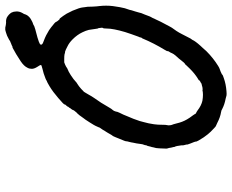

<svg xmlns="http://www.w3.org/2000/svg" viewBox="-94 -726 859 710"><g transform="rotate(-90 335.0 -370.5)"><path d="M580 -780Q588 -781 598 -778Q603 -777 607 -777Q617 -778 626 -774Q638 -767 644 -757Q648 -749 648 -740Q649 -728 642 -716Q640 -712 639 -711Q637 -704 634 -699Q627 -689 617 -684Q609 -679 599 -676Q597 -675 594 -673Q591 -671 552 -661Q532 -655 528 -652Q523 -648 527 -644Q529 -641 541 -637Q560 -630 579 -618Q588 -612 590 -610Q610 -595 610 -591Q610 -590 612.5 -587Q615 -584 617.5 -581Q620 -578 620.5 -579Q621 -580 624 -576Q627 -572 631.5 -566Q636 -560 640 -553Q646 -542 651 -531Q662 -505 663 -494Q664 -489 664 -486Q666 -479 666 -457Q667 -438 668 -433Q671 -407 668 -382Q664 -353 660 -338Q654 -321 654 -320Q654 -317 648 -299Q645 -290 644 -285Q643 -280 642 -277Q641 -274 637 -265Q629 -242 625 -237Q623 -232 621 -228Q619 -224 618 -222Q617 -220 610 -205Q596 -178 592 -171Q590 -168 588 -164Q585 -160 576 -147Q570 -138 564 -126Q553 -104 548 -95Q546 -93 543 -88Q539 -78 521 -58Q518 -55 513.5 -50Q509 -45 501 -36Q476 -11 447 7Q439 12 435 13Q434 13 425.5 16.5Q417 20 416 21Q413 25 402 28Q380 36 353 38Q342 39 337 38Q334 37 326 35Q304 31 287 22Q283 19 276 18Q257 15 236 4Q225 -1 225 -1Q223 -1 210 -14Q205 -18 194 -31Q183 -44 171 -65Q166 -74 167 -76Q167 -78 160 -95Q155 -107 156 -110Q156 -111 154.5 -116Q153 -121 153 -124Q153 -127 153 -129Q151 -148 147 -155Q147 -156 147 -157Q147 -158 145.5 -163Q144 -168 144 -171L142 -180Q141 -179 141 -185Q141 -191 141.5 -199Q142 -207 142 -211L143 -222L146 -234Q146 -237 146.5 -237.5Q147 -238 148 -242Q150 -250 151 -254Q152 -255 152 -256Q152 -257 152.5 -257Q153 -257 153 -258Q153 -259 154 -264Q158 -274 158 -279Q160 -296 163 -308Q164 -312 164 -314Q164 -316 166 -322.5Q168 -329 168 -332Q168 -335 170 -340Q175 -353 183 -372Q187 -382 189 -384Q191 -386 194.5 -392.5Q198 -399 198.5 -399.5Q199 -400 201.5 -404.5Q204 -409 205 -410Q206 -411 207 -413Q208 -415 211 -420Q220 -432 220 -435Q220 -436 222.5 -440.5Q225 -445 225 -446Q226 -449 238 -468Q250 -487 253 -490Q255 -492 259.5 -499Q264 -506 264.5 -506Q265 -506 268.5 -510.5Q272 -515 274 -516Q284 -527 284 -531Q284 -531 285.5 -533Q287 -535 287 -535.5Q287 -536 289 -538Q291 -540 291 -540.5Q291 -541 292 -543Q297 -548 296 -549Q296 -549 299 -553Q305 -559 304 -560Q303 -563 328 -584Q351 -604 371 -616Q388 -626 389.5 -626Q391 -626 392 -627Q395 -630 419 -638Q426 -640 436 -642.5Q446 -645 448 -646Q452 -648 448 -654Q446 -657 443 -662Q436 -673 436 -682Q436 -691 440 -698Q446 -711 464 -723Q491 -741 514 -753Q515 -754 515 -753Q516 -752 523 -756Q525 -757 525.5 -757Q526 -757 529.5 -758.5Q533 -760 534 -760.5Q535 -761 536.5 -761.5Q538 -762 538 -762Q538 -762 544 -766Q560 -775 569 -777Q571 -778 574 -778.5Q577 -779 580 -780ZM489 -561Q483 -562 473 -562Q463 -562 460 -562Q451 -559 444 -555Q441 -553 438 -551Q425 -546 413 -538Q396 -527 388 -519Q385 -516 382 -514.5Q379 -513 376 -510.5Q373 -508 371 -507Q363 -501 351 -489Q349 -486 347 -482.5Q345 -479 340.5 -471.5Q336 -464 334.5 -461Q333 -458 328 -451Q311 -428 293 -396Q288 -387 284 -383Q280 -379 278 -371Q278 -367 273.5 -357.5Q269 -348 266.5 -343Q264 -338 262 -332Q250 -305 243 -283Q241 -277 239 -268Q234 -251 231 -230Q229 -217 229 -196Q229 -186 228 -183Q225 -171 231 -158Q232 -154 234 -147Q239 -125 249 -108Q254 -99 264 -86Q267 -81 268 -80Q269 -76 273 -74Q275 -73 275 -73.5Q275 -74 282 -69Q300 -55 318 -51Q330 -49 340 -49Q350 -49 358 -51L359 -50L368 -51Q372 -52 375 -53Q383 -54 383 -56Q383 -56 387 -58Q389 -59 390.5 -60Q392 -61 393 -62Q394 -63 393.5 -63.5Q393 -64 400 -68Q418 -79 436 -97Q445 -106 449 -110.5Q453 -115 453 -115Q456 -114 474 -138Q478 -143 479 -143.5Q480 -144 482.5 -147.5Q485 -151 487 -153Q490 -156 493 -162Q497 -170 497 -170.5Q497 -171 500 -175Q503 -181 501 -181Q501 -181 506 -190Q531 -231 548 -272Q549 -274 549 -274Q550 -274 551 -276.5Q552 -279 552 -279Q551 -280 555 -288Q565 -315 572 -337Q585 -381 585 -405Q585 -417 587 -419Q589 -421 587 -431Q587 -436 585 -438Q585 -439 584 -444Q582 -460 580 -471Q577 -483 571 -495Q562 -514 545 -531Q532 -544 519 -550Q506 -557 499 -559H496Z"/></g></svg>

Font: TT2020 Style E
Style: Italic
Weight: 400
Italic angle: -15°
Version: Version 0.2.000